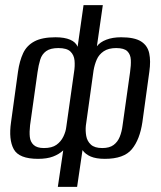

<svg xmlns="http://www.w3.org/2000/svg" viewBox="-20 -611 628 747"><path d="M205 116 226 -26Q210 -11 186.5 -2Q163 7 128 7Q54 7 33.5 -30.5Q13 -68 23 -136L50 -332Q56 -374 70 -404Q84 -434 114 -450Q144 -466 196 -466Q231 -466 253 -456.5Q275 -447 282 -429L305 -591H380L357 -431Q369 -447 393.5 -456.5Q418 -466 451 -466Q503 -466 528.5 -450Q554 -434 560.5 -404Q567 -374 561 -332L534 -136Q524 -68 493 -30.5Q462 7 388 7Q354 7 333 -2Q312 -11 301 -27L280 116ZM151 -35Q182 -35 199.5 -47.5Q217 -60 226.5 -79.5Q236 -99 238 -118L268 -330Q272 -354 270 -375.5Q268 -397 254 -410.5Q240 -424 207 -424Q176 -424 159.5 -412Q143 -400 136.5 -379Q130 -358 126 -330L97 -124Q94 -98 96 -78.5Q98 -59 111 -47Q124 -35 151 -35ZM378 -35Q406 -35 422 -47Q438 -59 446 -79Q454 -99 457 -124L486 -330Q490 -357 489 -378Q488 -399 475.5 -411.5Q463 -424 432 -424Q402 -424 383.5 -411.5Q365 -399 356.5 -379.5Q348 -360 344 -337L314 -122Q312 -102 315.5 -82Q319 -62 333.5 -48.5Q348 -35 378 -35Z"/></svg>

Font: Alumni Sans Medium
Style: Italic
Weight: 500
Italic angle: -8°
Designer: Robert E. Leuschke
Foundry: Robert E. Leuschke
Version: Version 1.016